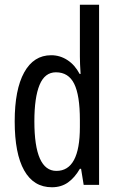

<svg xmlns="http://www.w3.org/2000/svg" viewBox="-20 -780 502 810"><path d="M199 10Q122 10 82 -61Q42 -132 42 -268Q42 -402 82 -474.5Q122 -547 196 -547Q233 -547 264.5 -526.5Q296 -506 316 -468H320Q317 -513 317 -542V-760H398V0H333L322 -68H317Q295 -30 266.5 -10Q238 10 199 10ZM218 -59Q317 -59 317 -244V-274Q317 -378 293 -426.5Q269 -475 216 -475Q169 -475 147 -422Q125 -369 125 -268Q125 -59 218 -59Z"/></svg>

Font: Noto Sans Bengali UI ExtraCondensed
Style: Regular
Weight: 400
Width: 2
Designer: Jelle Bosma - Monotype Design Team
Foundry: Monotype Imaging Inc.
Version: Version 2.003; ttfautohint (v1.8.4.7-5d5b)